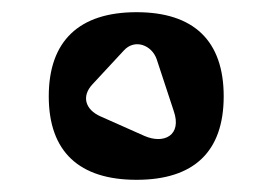

<svg xmlns="http://www.w3.org/2000/svg" viewBox="-20 -795 447 315"><path d="M204 -775C110 -775 60 -728 60 -637C60 -546 110 -500 204 -500C298 -500 347 -546 347 -637C347 -728 298 -775 204 -775ZM132 -657 183 -712C201 -732 229 -721 237 -698L265 -613C279 -573 249 -558 217 -572L145 -604C120 -615 113 -637 132 -657Z"/></svg>

Font: Pilowlava Atome
Style: Regular
Weight: 500
Designer: Anton Moglia, Jérémy Landes, Maksym Kobuzan (Cyrillic), Velvetyne Type Foundry
Foundry: Anton Moglia, Jérémy Landes, Velvetyne Type Foundry
Version: Version 1.002;Glyphs 3.3 (3303)